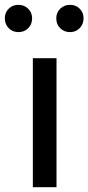

<svg xmlns="http://www.w3.org/2000/svg" viewBox="-37 -775 366 795"><path d="M99 -534H197V0H99ZM196 -699Q196 -723 212.5 -739Q229 -755 253 -755Q277 -755 293 -739Q309 -723 309 -699Q309 -675 293 -658.5Q277 -642 253 -642Q229 -642 212.5 -658Q196 -674 196 -699ZM-17 -699Q-17 -723 -1 -739Q15 -755 39 -755Q63 -755 79.5 -739Q96 -723 96 -699Q96 -675 80 -658.5Q64 -642 39 -642Q15 -642 -1 -658.5Q-17 -675 -17 -699Z"/></svg>

Font: Nebula Sans Medium
Style: Regular
Weight: 500
Designer: Paul D. Hunt for Adobe (as Source Sans)
Foundry: Nebula Entertainment & Broadcasting LLC
Version: Version 1.010